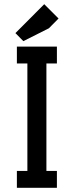

<svg xmlns="http://www.w3.org/2000/svg" viewBox="-20 -891 350 911"><path d="M250 0H60.1V-80.1H109.9V-589.8H60.1V-669.9H250V-589.8H200.2V-80.1H250ZM257.8 -803.2 211.9 -756.8 90.8 -695.8 53.2 -733.9 189.9 -871.1Z"/></svg>

Font: Unica One
Style: Bold
Weight: 400
Designer: Eduardo Rodriguez Tunni
Foundry: Eduardo Rodriguez Tunni
Version: Version 1.001